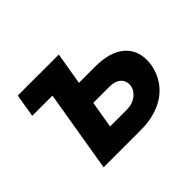

<svg xmlns="http://www.w3.org/2000/svg" viewBox="-118 -743 940 940"><g transform="rotate(-45 352.5 -272.5)"><path d="M389.6 0H132.1L203.1 -425.4H63.2L83.1 -545.5H367.2L339.1 -377.8H453.1Q502.8 -377.8 540.5 -366.7Q578.1 -355.5 603.3 -334.9Q628.6 -314.3 641.2 -285.7Q653.8 -257.1 653.8 -221.9Q653.8 -187.9 642 -153.6Q630.3 -119.3 606.9 -89.5Q590.9 -69.2 569.1 -52.7Q547.2 -36.2 520.1 -24.5Q492.9 -12.8 460.2 -6.4Q427.6 0 389.6 0ZM409.4 -119Q453.1 -119 480.8 -142.4Q508.9 -166.2 508.9 -198.9Q508.9 -212 503.7 -223Q498.6 -234 489 -242Q479.4 -250 465.4 -254.4Q451.3 -258.9 433.6 -258.9H319.2L295.8 -119Z"/></g></svg>

Font: Linik Sans
Style: Bold Italic
Weight: 700
Italic angle: 9°
Designer: Fonts by Rasmus Andersson / Changes by Cristiano Sobral with parts from Marc Monis
Foundry: rsms
Version: Version 3.020; ttfautohint (v1.6)